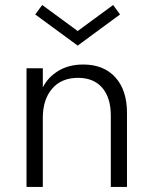

<svg xmlns="http://www.w3.org/2000/svg" viewBox="-20 -733 595 753"><path d="M147.9 0H84V-465.3H147.9V-390.1Q167.5 -429.7 208.5 -454.8Q249.5 -480 306.6 -480Q386.7 -480 432.4 -429.7Q478 -379.4 478 -290.5V0H414.6V-278.8Q414.6 -350.1 380.9 -388.9Q347.2 -427.7 286.1 -427.7Q220.7 -427.7 184.3 -385Q147.9 -342.3 147.9 -271ZM284.7 -554.2 118.2 -676.3 145.5 -713.4 284.7 -611.3 423.8 -713.4 450.7 -676.3Z"/></svg>

Font: Spartan MB
Style: Regular
Weight: 400
Designer: Matt Bailey, Mirko Velimirovic
Foundry: Matt Bailey
Version: Version 1.005